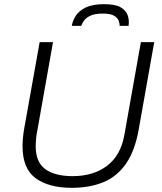

<svg xmlns="http://www.w3.org/2000/svg" viewBox="-20 -888 778 920"><path d="M324 12Q214 12 151 -34Q88 -80 88 -187Q88 -204 90 -227Q92 -250 96 -272L170 -686H234L157 -252Q154 -238 152.5 -219Q151 -200 151 -188Q151 -111 197 -77.5Q243 -44 328 -44Q428 -44 493.5 -94Q559 -144 576 -242L655 -686H719L644 -264Q626 -165 584 -104Q542 -43 476.5 -15.5Q411 12 324 12ZM324 -764Q328 -789 343.5 -813Q359 -837 391.5 -852.5Q424 -868 478 -868Q533 -868 559 -852.5Q585 -837 592.5 -813Q600 -789 596 -764H553Q554 -775 548.5 -789Q543 -803 526 -813Q509 -823 472 -823Q435 -823 413.5 -813Q392 -803 382.5 -789Q373 -775 369 -764Z"/></svg>

Font: Archivo SemiBold ExtraLight
Style: Italic
Weight: 250
Italic angle: -10°
Version: Version 2.001